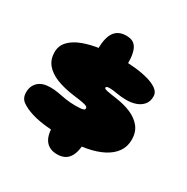

<svg xmlns="http://www.w3.org/2000/svg" viewBox="-153 -761 901 926"><g transform="rotate(30 297.0 -298.5)"><path d="M287.5 -435.5Q257.5 -435.5 239 -444.8Q220.5 -454 212 -470.2Q203.5 -486.5 203.5 -507Q203.5 -538.5 209 -561.8Q214.5 -585 225.2 -600Q236 -615 252.5 -622.5Q269 -630 291 -630Q308 -630 321.5 -624.8Q335 -619.5 344.2 -606.8Q353.5 -594 358.5 -572Q363.5 -550 363.5 -517Q363.5 -492 356.8 -473.5Q350 -455 333.5 -445.2Q317 -435.5 287.5 -435.5ZM286 33Q266 33 250.2 26.8Q234.5 20.5 223.5 7.8Q212.5 -5 206.8 -23.8Q201 -42.5 201 -67.5Q201 -92.5 205.8 -112.2Q210.5 -132 221 -146.5Q231.5 -161 248.8 -168.5Q266 -176 291 -176Q310 -176 324.8 -169.2Q339.5 -162.5 350.2 -150.5Q361 -138.5 366.5 -121.8Q372 -105 372 -84.5Q372 -54.5 366.5 -32.5Q361 -10.5 350.2 4.2Q339.5 19 323.2 26Q307 33 286 33ZM282 -53.5Q237 -53.5 201.8 -56Q166.5 -58.5 138.8 -63.2Q111 -68 88 -75.5Q53 -87 30.2 -103.2Q7.5 -119.5 7.5 -152Q7.5 -187.5 30.5 -209.2Q53.5 -231 98.5 -231Q121.5 -231 143 -227Q164.5 -223 189 -218.8Q213.5 -214.5 244.5 -214.5Q261.5 -214.5 273 -215.5Q284.5 -216.5 290.5 -219.2Q296.5 -222 296.5 -228Q296.5 -234.5 290.8 -238.2Q285 -242 267 -245.5Q249 -249 212.5 -253.5Q156 -261 115 -277.5Q74 -294 51.8 -321.2Q29.5 -348.5 29.5 -388Q29.5 -424.5 54 -450Q78.5 -475.5 120.5 -491Q162.5 -506.5 214.8 -513.5Q267 -520.5 322.5 -520.5Q361.5 -520.5 401.5 -516.5Q441.5 -512.5 475.2 -503.2Q509 -494 529.5 -478.8Q550 -463.5 550 -441.5Q550 -412 534.2 -394.2Q518.5 -376.5 494.8 -368.8Q471 -361 446.5 -361Q416 -361 389.8 -365.8Q363.5 -370.5 350.5 -370.5Q342.5 -370.5 337.2 -369.8Q332 -369 329.8 -367Q327.5 -365 327.5 -361.5Q327.5 -358 334.2 -355.2Q341 -352.5 357.5 -349.8Q374 -347 402 -343Q445 -337 481.8 -321.5Q518.5 -306 541 -278.2Q563.5 -250.5 563.5 -207.5Q563.5 -169.5 543.5 -140.8Q523.5 -112 486.5 -92.5Q449.5 -73 397.8 -63.2Q346 -53.5 282 -53.5Z"/></g></svg>

Font: Gluten Black
Style: Regular
Weight: 900
Designer: Tyler Finck
Foundry: Etcetera Type Company
Version: Version 1.300